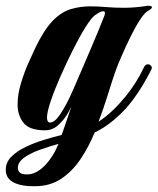

<svg xmlns="http://www.w3.org/2000/svg" viewBox="-30 -447 547 666"><path d="M94 199Q45 200 17.5 186Q-10 172 -10 142Q-10 116 9.5 96.5Q29 77 59.5 62.5Q90 48 123 38Q156 28 184 21L218 -78Q213 -66 200.5 -46.5Q188 -27 169.5 -11Q151 5 126 5Q72 5 51.5 -21Q31 -47 31 -84Q31 -119 42.5 -157.5Q54 -196 69 -229.5Q84 -263 93 -282Q123 -344 152.5 -374.5Q182 -405 214.5 -415Q247 -425 283 -425Q309 -425 338 -422.5Q367 -420 400 -420Q436 -420 476 -426Q479 -427 485 -427Q497 -427 497 -422Q497 -417 486 -411Q472 -404 455 -377.5Q438 -351 421.5 -317Q405 -283 391.5 -252Q378 -221 372 -204Q359 -167 344.5 -120Q330 -73 312 -25Q338 -42 361 -64Q384 -86 406 -113Q424 -135 440.5 -161Q457 -187 470 -215Q475 -224 483 -224Q490 -224 494.5 -218Q499 -212 494 -204Q453 -123 406 -70Q369 -30 330 -5Q322 0 314 4.5Q306 9 298 13Q278 62 250 104Q222 146 184 172Q146 198 94 199ZM144 -22Q159 -22 177 -48Q195 -74 213 -112Q216 -118 226.5 -142Q237 -166 251.5 -200Q266 -234 282 -271Q298 -308 311.5 -341Q325 -374 333 -395Q334 -398 334 -402Q334 -408 328 -408Q322 -408 314 -403.5Q306 -399 299 -394Q286 -384 265.5 -351Q245 -318 222.5 -273Q200 -228 179.5 -181.5Q159 -135 146 -96.5Q133 -58 133 -39Q133 -22 144 -22ZM64 158Q95 158 124.5 128Q154 98 173 52Q144 60 111 71.5Q78 83 55 99Q32 115 32 135Q32 145 38.5 151.5Q45 158 64 158Z"/></svg>

Font: Praise
Style: Regular
Weight: 400
Designer: Robert E. Leuschke
Foundry: Robert E. Leuschke
Version: Version 1.100; ttfautohint (v1.8.3)